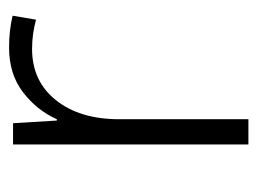

<svg xmlns="http://www.w3.org/2000/svg" viewBox="-94 -488 581 434"><g transform="rotate(-90 197.0 -270.5)"><path d="M307 -541Q346 -541 379 -533L370 -480Q338 -489 304 -489Q231 -489 188 -435Q145 -381 145 -292V0H88V-532H136L142 -433H145Q165 -478 206 -509.5Q247 -541 307 -541Z"/></g></svg>

Font: RS Noto Sans Light
Style: Regular
Weight: 300
Designer: Monotype Design Team
Foundry: Monotype Imaging Inc.
Version: Version 3.10